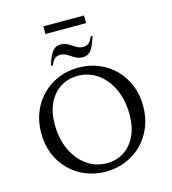

<svg xmlns="http://www.w3.org/2000/svg" viewBox="-139 -1091 1084 1213"><g transform="rotate(-15 403.5 -484.5)"><path d="M403 10Q331 10 270.5 -15.5Q210 -41 165 -86.5Q120 -132 95 -194Q70 -256 70 -330Q70 -404 95 -466Q120 -528 165 -573.5Q210 -619 270.5 -644.5Q331 -670 403 -670Q475 -670 536 -644.5Q597 -619 642 -573.5Q687 -528 712 -466Q737 -404 737 -330Q737 -256 712 -194Q687 -132 642 -86.5Q597 -41 536 -15.5Q475 10 403 10ZM424 -40Q488 -40 536.5 -72Q585 -104 612.5 -162Q640 -220 640 -299Q640 -396 606 -468.5Q572 -541 514.5 -581Q457 -621 386 -621Q322 -621 272.5 -589.5Q223 -558 195 -500Q167 -442 167 -363Q167 -266 201.5 -193Q236 -120 294 -80Q352 -40 424 -40ZM239 -726Q255 -776 269.5 -800.5Q284 -825 299.5 -832.5Q315 -840 334 -840Q360 -840 382 -827Q404 -814 424.5 -801Q445 -788 468 -788Q487 -788 502 -798Q517 -808 530 -840H543Q527 -790 512.5 -765.5Q498 -741 482.5 -733.5Q467 -726 448 -726Q422 -726 400 -739Q378 -752 357.5 -765Q337 -778 314 -778Q295 -778 280 -768Q265 -758 252 -726ZM258 -929V-979H524V-929Z"/></g></svg>

Font: Spectral
Style: Regular
Weight: 400
Designer: Jean-Baptiste Levee
Foundry: Production Type
Version: Version 2.001